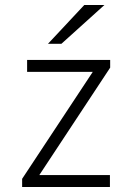

<svg xmlns="http://www.w3.org/2000/svg" viewBox="-20 -752 537 772"><path d="M69 -33 353 -463H89V-511H423V-480L138 -48H422V0H69ZM319 -732H400L227 -576H173Z"/></svg>

Font: Overpass ExtraLight
Style: Regular
Weight: 200
Designer: Delve Withrington, Thomas Jockin
Foundry: Delve Fonts
Version: Version 3.000;DELV;Overpass